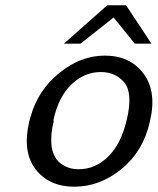

<svg xmlns="http://www.w3.org/2000/svg" viewBox="-20 -697 595 725"><path d="M221 -532 385 -677H456L552 -532H489L409 -631L284 -532ZM90 -237Q93 -249 96 -258Q124 -357 204.5 -422Q285 -487 376 -487Q471 -487 522 -419Q573 -351 546 -238Q521 -126 439 -59Q357 8 261 8Q166 8 115 -57Q64 -122 90 -237ZM182 -245Q182 -244 182 -242.5Q182 -241 183 -240Q171 -192 174 -153Q178 -105 207 -81.5Q236 -58 277 -58Q341 -58 389.5 -106.5Q438 -155 459 -246Q482 -345 450 -385Q416 -425 361 -425Q298 -425 249.5 -378Q201 -331 182 -245Z"/></svg>

Font: Coval
Style: Book Italic
Weight: 350
Foundry: Context Ltd
Version: Version 001.000